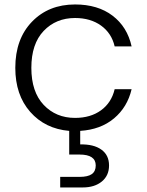

<svg xmlns="http://www.w3.org/2000/svg" viewBox="-20 -574 653 852"><path d="M47.9 -272.9Q47.9 -400.9 121.8 -477.5Q195.8 -554.2 313 -554.2Q414.1 -554.2 479.5 -504.4Q544.9 -454.6 564 -368.2H488.8Q475.1 -426.8 428.5 -460.4Q381.8 -494.1 313 -494.1Q228.5 -494.1 173.8 -436.8Q119.1 -379.4 119.1 -272.9Q119.1 -166.5 173.8 -108.6Q228.5 -50.8 313 -50.8Q381.8 -50.8 428.2 -84.5Q474.6 -118.2 488.8 -178.2H564Q545.4 -98.6 486.1 -48.8Q426.8 1 335.9 6.8V66.9Q395.5 65.4 429.7 89.8Q463.9 114.3 463.9 160.2Q463.9 205.1 431.9 231.4Q399.9 257.8 347.2 257.8H247.1V210.9H333Q370.1 210.9 387.5 198.5Q404.8 186 404.8 160.2Q404.8 111.8 333 111.8H287.1V6.8Q180.2 -2.4 114 -77.6Q47.9 -152.8 47.9 -272.9Z"/></svg>

Font: SVN-Poppins Light
Style: Regular
Weight: 300
Designer: Ninad Kale (Devanagari), Jonny Pinhorn (Latin)
Foundry: Indian Type Foundry
Version: Version 3.002 2017